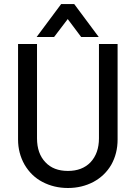

<svg xmlns="http://www.w3.org/2000/svg" viewBox="-20 -919 675 955"><path d="M349.1 -898.9 471.2 -734.9H383.8L316.9 -824.2L249 -734.9H162.1L284.2 -898.9ZM190.9 -14.2Q135.7 -43 102.1 -100.1Q69.8 -157.2 69.8 -225.1V-700.2H164.1V-231Q164.1 -155.3 206.1 -111.8Q246.1 -68.8 317.9 -68.8Q388.7 -68.8 430.2 -111.8Q472.2 -156.7 472.2 -231V-700.2H564.9V-225.1Q564.9 -155.3 533.2 -99.1Q501.5 -44.9 444.8 -14.2Q387.2 16.1 317.9 16.1Q248.5 16.1 190.9 -14.2Z"/></svg>

Font: D-DIN-PRO Medium
Style: Regular
Weight: 500
Designer: datto
Foundry: CyberFei
Version: Version 1.000;hotconv 1.0.109;makeotfexe 2.5.65596